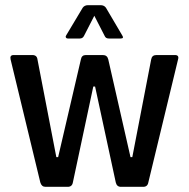

<svg xmlns="http://www.w3.org/2000/svg" viewBox="-20 -723 730 743"><path d="M447 -574H401Q389 -574 385 -584L345 -662L305 -584Q300 -574 289 -574H243Q237 -574 235 -578Q233 -582 236 -586L300 -693Q307 -703 321 -703H369Q383 -703 390 -693L453 -586Q461 -574 447 -574ZM242 0H156Q141 0 136 -17L21 -493Q17 -510 33 -510H105Q123 -510 125 -493L198 -115H205L293 -493Q296 -510 312 -510H378Q395 -510 399 -493L485 -115H492L565 -493Q568 -510 585 -510H657Q674 -510 669 -493L554 -17Q551 0 534 0H448Q432 0 428 -17L348 -388H341L262 -17Q259 0 242 0Z"/></svg>

Font: Rajdhani Semibold
Style: Regular
Weight: 600
Designer: Satya Rajpurohit, Jyotish Sonowal
Foundry: Indian Type Foundry
Version: Version 1.200;PS 1.0;hotconv 1.0.78;makeotf.lib2.5.61930; tt